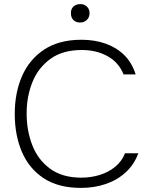

<svg xmlns="http://www.w3.org/2000/svg" viewBox="-20 -909 741 937"><path d="M375 8Q265 8 193.5 -39Q122 -86 87 -167.5Q52 -249 52 -353Q52 -456 87.5 -537.5Q123 -619 195.5 -667Q268 -715 378 -715Q442 -715 495.5 -696Q549 -677 586.5 -640Q624 -603 642 -546H583Q559 -605 504.5 -635Q450 -665 379 -665Q286 -665 226.5 -622Q167 -579 138.5 -509Q110 -439 110 -355Q110 -271 138 -199.5Q166 -128 225.5 -85Q285 -42 377 -42Q423 -42 466 -55Q509 -68 542 -95Q575 -122 590 -161H655Q635 -106 593.5 -68Q552 -30 496 -11Q440 8 375 8ZM371 -799Q351 -799 338.5 -811Q326 -823 326 -845Q326 -866 339 -877.5Q352 -889 372 -889Q391 -889 404 -877Q417 -865 417 -845Q417 -824 403.5 -811.5Q390 -799 371 -799Z"/></svg>

Font: Onest ExtraLight
Style: Regular
Weight: 250
Designer: Dmitri Voloshin, Andrey Kudryavtsev
Foundry: Dmitri Voloshin, Andrey Kudryavtsev
Version: Version 1.000;gftools[0.9.33]